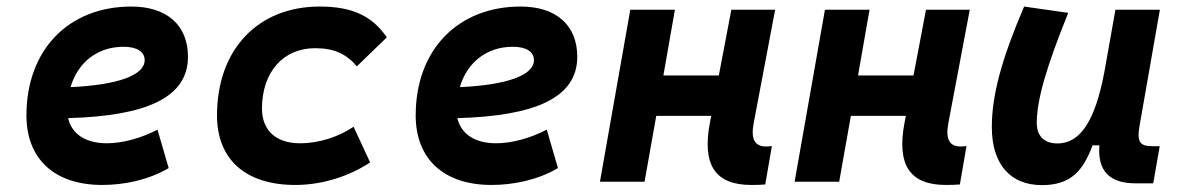

<svg xmlns="http://www.w3.org/2000/svg" viewBox="-20 -547 3556 578"><path d="M301.8 -115.7C237.8 -115.7 195.8 -143.6 185.1 -191.4C420.9 -197.8 545.9 -253.4 545.9 -376C545.9 -471.2 482.4 -527.3 375.5 -527.3C186 -527.3 59.6 -396.5 59.6 -199.7C59.6 -67.9 144.5 9.8 287.6 9.8C352.1 9.8 425.8 -4.4 487.8 -41L454.1 -156.7C404.8 -130.9 348.6 -115.7 301.8 -115.7ZM192.4 -284.7C214.4 -359.4 273.4 -406.2 352.1 -406.2C392.6 -406.2 415.5 -391.1 415.5 -365.7C415.5 -320.3 333.5 -291 192.4 -284.7Z M883.3 -115.7C811 -115.7 769 -153.8 768.6 -220.2C769 -329.6 832 -401.9 928.7 -401.9C984.9 -401.9 1022.5 -385.3 1054.2 -347.2L1144.5 -434.6C1100.1 -499.5 1039.6 -527.3 942.4 -527.3C755.9 -527.3 633.3 -397.5 633.3 -199.7C633.3 -66.9 719.2 9.8 869.1 9.8C951.2 9.8 1032.7 -17.1 1094.2 -58.1L1044.4 -165.5C1000.5 -135.7 941.9 -115.7 883.3 -115.7Z M1473.6 -115.7C1409.7 -115.7 1367.7 -143.6 1356.9 -191.4C1592.8 -197.8 1717.8 -253.4 1717.8 -376C1717.8 -471.2 1654.3 -527.3 1547.4 -527.3C1357.9 -527.3 1231.4 -396.5 1231.4 -199.7C1231.4 -67.9 1316.4 9.8 1459.5 9.8C1523.9 9.8 1597.7 -4.4 1659.7 -41L1626 -156.7C1576.7 -130.9 1520.5 -115.7 1473.6 -115.7ZM1364.3 -284.7C1386.2 -359.4 1445.3 -406.2 1523.9 -406.2C1564.5 -406.2 1587.4 -391.1 1587.4 -365.7C1587.4 -320.3 1505.4 -291 1364.3 -284.7Z M1786.1 0H1920.4L1955.6 -198.2H2121.1L2117.2 -178.2C2092.8 -49.8 2133.3 9.8 2241.7 9.8C2258.3 9.8 2271.5 9.3 2283.7 8.3L2303.7 -107.4C2297.4 -106.4 2291.5 -106 2286.1 -106C2252 -106 2239.7 -128.4 2249 -176.8L2313.5 -517.6H2181.6L2144 -319.8H1977.1L2011.7 -517.6H1877.4Z M2372.1 0H2506.3L2541.5 -198.2H2707L2703.1 -178.2C2678.7 -49.8 2719.2 9.8 2827.6 9.8C2844.2 9.8 2857.4 9.3 2869.6 8.3L2889.6 -107.4C2883.3 -106.4 2877.4 -106 2872.1 -106C2837.9 -106 2825.7 -128.4 2835 -176.8L2899.4 -517.6H2767.6L2730 -319.8H2563L2597.7 -517.6H2463.4Z M3116.7 10.3C3205.1 10.3 3241.2 -34.7 3269 -109.4H3289.6C3283.7 -32.7 3319.8 4.9 3398.4 4.9H3451.7L3471.2 -106.9H3447.8C3411.6 -106.9 3402.3 -120.6 3410.2 -166.5L3471.7 -517.6H3337.9L3303.7 -325.2V-325.7C3277.3 -189.5 3235.4 -115.2 3163.1 -115.2C3123.5 -115.2 3101.1 -137.7 3101.1 -176.8C3101.1 -246.1 3129.9 -345.2 3195.8 -508.3L3063 -527.3C2994.6 -367.7 2965.8 -259.3 2965.8 -164.6C2965.8 -53.7 3020.5 10.3 3116.7 10.3Z"/></svg>

Font: Cascadia Code
Style: Bold Italic
Weight: 700
Italic angle: -10°
Monospace: yes
Designer: Aaron Bell
Foundry: Saja Typeworks
Version: Version 2404.023